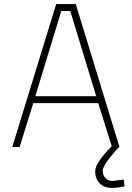

<svg xmlns="http://www.w3.org/2000/svg" viewBox="-20 -720 644 940"><path d="M586 159 590 192Q554 200 526 200Q491 200 468.5 178Q446 156 446 118Q446 77 527 -4L461 -215H143L76 0H40L255 -700H351L565 0H563Q552 9 517.5 52.5Q483 96 483 116Q483 137 496 151.5Q509 166 530 166ZM280 -666 153 -249H451L324 -666Z"/></svg>

Font: TitilliumMaps29L
Style: 1 wt
Weight: 100
Designer: Campivisivi
Foundry: Accademia di Belle Arti di Urbino and students of MA course of Visual design
Version: Version 001.001